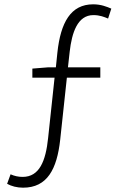

<svg xmlns="http://www.w3.org/2000/svg" viewBox="-20 -762 575 890"><path d="M130 -402H233L203 -122C192 -16 163 58 85 58C65 58 47 54 29 46L13 90C33 101 58 108 87 108C199 108 244 22 259 -114L290 -402H445V-450H295L303 -522C313 -610 339 -692 413 -692C443 -692 464 -683 481 -676L496 -722C475 -731 448 -742 412 -742C308 -742 261 -658 246 -518L239 -450H204L130 -444Z"/></svg>

Font: GenYoGothic2 TW L
Style: Regular
Weight: 300
Version: Version 2.100;PS 2.1;hotconv 16.6.51;makeotf.lib2.5.65220 DE